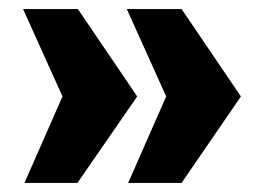

<svg xmlns="http://www.w3.org/2000/svg" viewBox="-20 -530 559 424"><path d="M34 -126 118 -317 31 -510H152L283 -317L151 -126ZM263 -126 347 -317 260 -510H381L512 -317L381 -126Z"/></svg>

Font: Sansita ExtraBold
Style: Regular
Weight: 800
Designer: Pablo Cosgaya
Foundry: Omnibus-Type
Version: Version 1.006